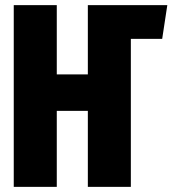

<svg xmlns="http://www.w3.org/2000/svg" viewBox="-20 -731 674 751"><path d="M323.6 0V-297.4H202.1V0H33.8V-710.8H202.1V-440H323.6V-710.8H634.4L614.4 -579H491.8V0Z"/></svg>

Font: FiraCode Nerd Font
Style: Bold
Weight: 700
Designer: Carrois Corporate, Edenspiekermann AG, Nikita Prokopov
Foundry: Carrois Corporate, Edenspiekermann AG, Nikita Prokopov
Version: Version 6.002;Nerd Fonts 2.1.0